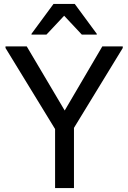

<svg xmlns="http://www.w3.org/2000/svg" viewBox="-20 -956 652 976"><path d="M260 0V-300L8 -712V-720H116L328 -362H290L500 -720H604V-712L356 -306V0ZM140 -780V-784L252 -936H360L472 -784V-780H396L306 -876L216 -780Z"/></svg>

Font: Kufam
Style: Regular
Weight: 400
Designer: Wael Morcos, Artur Schmal
Foundry: Original Type
Version: Version 1.301; ttfautohint (v1.8.3)